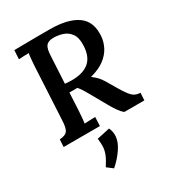

<svg xmlns="http://www.w3.org/2000/svg" viewBox="-229 -829 1120 1238"><g transform="rotate(-30 331.0 -210.0)"><path d="M337 -702Q473 -702 542.5 -653Q612 -604 604 -498Q601 -457 581 -418.5Q561 -380 521 -350Q481 -320 416 -303Q438 -286 451.5 -272.5Q465 -259 482 -232L531 -149Q559 -102 581 -79Q603 -56 641 -55L638 0H489Q470 -15 452 -41Q434 -67 416 -100L351 -215Q339 -236 328 -254Q317 -272 304 -286Q289 -285 272.5 -285.5Q256 -286 245 -286L238 -150Q236 -122 234 -98.5Q232 -75 230 -63Q247 -64 272 -65Q297 -66 310 -66L307 0H37L40 -55Q81 -57 97 -76.5Q113 -96 115 -154L136 -553Q138 -578 140 -601Q142 -624 145 -637Q128 -637 105.5 -636Q83 -635 70 -634L74 -700Q206 -702 337 -702ZM332 -643Q293 -643 277 -623.5Q261 -604 259 -552L248 -349Q261 -348 274 -347Q287 -346 301 -346Q384 -347 427.5 -384Q471 -421 475 -500Q478 -560 456 -590.5Q434 -621 400 -632Q366 -643 332 -643ZM250 282 207 249Q235 206 246 177Q257 148 257.5 122Q258 96 254 64L350 43Q365 75 362 108Q359 150 326.5 197Q294 244 250 282Z"/></g></svg>

Font: Lora SemiBold
Style: Italic
Weight: 600
Italic angle: -3°
Designer: Olga Karpushina, Alexei Vanyashin (Cyrillic)
Foundry: Cyreal
Version: Version 3.011; ttfautohint (v1.8.4.7-5d5b)